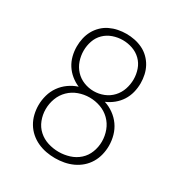

<svg xmlns="http://www.w3.org/2000/svg" viewBox="-175 -870 950 1005"><g transform="rotate(30 300.0 -367.5)"><path d="M300 8Q273 8 246 3Q219 -2 194 -13.5Q169 -25 148.5 -43Q128 -61 114 -84.5Q100 -108 93.5 -135Q87 -162 87 -189Q87 -220 95.5 -250.5Q104 -281 122 -306.5Q140 -332 166 -350.5Q192 -369 221 -378Q195 -389 173 -407Q151 -425 136 -448.5Q121 -472 114 -499.5Q107 -527 107 -556Q107 -581 112.5 -606Q118 -631 130 -653Q142 -675 160.5 -693Q179 -711 202 -722Q225 -733 250 -738Q275 -743 300 -743Q325 -743 350 -738Q375 -733 398 -722Q421 -711 439.5 -693Q458 -675 470 -653Q482 -631 487.5 -606Q493 -581 493 -556Q493 -527 486 -499.5Q479 -472 464 -448.5Q449 -425 427 -407Q405 -389 379 -378Q408 -369 434 -350.5Q460 -332 478 -306.5Q496 -281 504.5 -250.5Q513 -220 513 -189Q513 -162 506.5 -135Q500 -108 486 -84.5Q472 -61 451.5 -43Q431 -25 406 -13.5Q381 -2 354 3Q327 8 300 8ZM300 -397Q331 -397 360 -408.5Q389 -420 410 -442.5Q431 -465 441 -494.5Q451 -524 451 -555Q451 -585 441 -614Q431 -643 409.5 -664Q388 -685 359 -695Q330 -705 300 -705Q270 -705 241 -695Q212 -685 190.5 -664Q169 -643 159 -614Q149 -585 149 -555Q149 -524 159 -494.5Q169 -465 190 -442.5Q211 -420 240 -408.5Q269 -397 300 -397ZM300 -30Q333 -30 365 -40Q397 -50 421.5 -72Q446 -94 458 -125.5Q470 -157 470 -190Q470 -224 458 -256Q446 -288 422 -311.5Q398 -335 366 -346.5Q334 -358 300 -358Q266 -358 234 -346.5Q202 -335 178 -311.5Q154 -288 142 -256Q130 -224 130 -190Q130 -157 142 -125.5Q154 -94 178.5 -72Q203 -50 235 -40Q267 -30 300 -30Z"/></g></svg>

Font: Iosevka SS04 XLt Ex
Style: Regular
Weight: 200
Width: 7
Monospace: yes
Designer: Belleve Invis
Foundry: Belleve Invis
Version: Version 19.0.0; ttfautohint (v1.8.4)